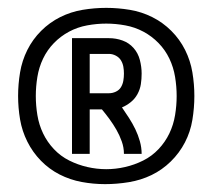

<svg xmlns="http://www.w3.org/2000/svg" viewBox="-20 -905 540 488"><path d="M247 -437Q217 -437 187.5 -442.5Q158 -448 131.5 -461.5Q105 -475 84 -496.5Q63 -518 49.5 -545Q36 -572 31 -601.5Q26 -631 26 -661Q26 -691 31 -721Q36 -751 49.5 -778Q63 -805 84.5 -826.5Q106 -848 133 -861.5Q160 -875 190 -880Q220 -885 250 -885Q280 -885 310 -880Q340 -875 367 -861.5Q394 -848 415.5 -826.5Q437 -805 450.5 -778Q464 -751 469 -721Q474 -691 474 -661Q474 -631 469 -600.5Q464 -570 450 -543Q436 -516 414 -494.5Q392 -473 365 -460Q338 -447 307.5 -442Q277 -437 247 -437ZM250 -475Q274 -475 298 -480.5Q322 -486 344 -497Q366 -508 383 -526Q400 -544 410.5 -566Q421 -588 425 -612.5Q429 -637 429 -661Q429 -685 425 -709.5Q421 -734 410.5 -756Q400 -778 383 -795.5Q366 -813 344.5 -824.5Q323 -836 298.5 -840.5Q274 -845 250 -845Q226 -845 201.5 -840.5Q177 -836 155.5 -824.5Q134 -813 117 -795.5Q100 -778 89.5 -756Q79 -734 75 -709.5Q71 -685 71 -661Q71 -637 75 -612.5Q79 -588 89.5 -566Q100 -544 117 -526Q134 -508 156 -497Q178 -486 202 -480.5Q226 -475 250 -475ZM163 -514V-808H257Q275 -808 291.5 -802Q308 -796 319.5 -783Q331 -770 335.5 -752.5Q340 -735 340 -718Q340 -704 338 -691Q336 -678 329.5 -666Q323 -654 312.5 -645.5Q302 -637 290 -632Q299 -619 308 -605Q317 -591 324 -576.5Q331 -562 335.5 -546Q340 -530 340 -514H295Q295 -530 289.5 -545.5Q284 -561 276 -575Q268 -589 258.5 -602Q249 -615 239 -627H208V-514ZM208 -668H257Q266 -668 274.5 -672Q283 -676 287.5 -683.5Q292 -691 293.5 -700Q295 -709 295 -718Q295 -727 293.5 -735.5Q292 -744 287.5 -751.5Q283 -759 274.5 -763.5Q266 -768 257 -768H208Z"/></svg>

Font: Iosevka Julsh Curly
Style: Regular
Weight: 400
Designer: Belleve Invis
Foundry: Belleve Invis
Version: Version 15.0.2; ttfautohint (v1.8.4)